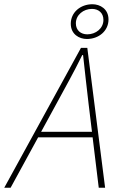

<svg xmlns="http://www.w3.org/2000/svg" viewBox="-62 -886 562 906"><path d="M204 -396C246 -474 286 -544 326 -626H330C338 -546 348 -470 356 -396L372 -264H132ZM-42 0H-12L118 -238H375L404 0H434L350 -660H320ZM350 -724C320 -724 296 -742 296 -776C296 -816 332 -844 372 -844C402 -844 426 -826 426 -792C426 -752 390 -724 350 -724ZM348 -702C404 -702 450 -740 450 -794C450 -844 410 -866 374 -866C318 -866 272 -828 272 -774C272 -724 312 -702 348 -702Z"/></svg>

Font: Source Sans Pro ExtraLight
Style: Italic
Weight: 200
Italic angle: -11°
Designer: Paul D. Hunt
Foundry: Adobe Systems Incorporated
Version: Version 3.006;hotconv 1.0.111;makeotfexe 2.5.65597